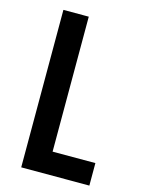

<svg xmlns="http://www.w3.org/2000/svg" viewBox="-110 -778 616 841"><g transform="rotate(15 198.0 -357.0)"><path d="M71 0V-714H186V-102H380V0Z"/></g></svg>

Font: Noto Sans Gurmukhi ExtraCondensed SemiBold
Style: Regular
Weight: 600
Width: 2
Designer: Jelle Bosma - Monotype Design Team
Foundry: Monotype Imaging Inc.
Version: Version 2.004; ttfautohint (v1.8.4.7-5d5b)